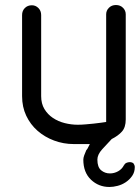

<svg xmlns="http://www.w3.org/2000/svg" viewBox="-20 -575 557 765"><path d="M403 -518Q403 -533 414 -544Q425 -555 442 -555Q459 -555 470 -544Q481 -533 481 -518V-99Q481 -68 466 -51Q451 -34 425 -21Q406 -1 387 20Q368 41 368 61Q368 91 383 103.5Q398 116 418 116Q435 116 450.5 107.5Q466 99 474 83V84Q477 77 483.5 74Q490 71 497 71Q507 71 513 77H512Q517 83 517 91Q517 111 506.5 126Q496 141 481 151Q466 161 448.5 165.5Q431 170 416 170Q373 170 342.5 141Q312 112 312 61Q312 54 315.5 44Q319 34 324 23Q325 23 325 22Q325 21 326 21Q327 20 329 16.5Q331 13 338 -1H274Q233 -1 195.5 -15Q158 -29 129.5 -54Q101 -79 84.5 -114Q68 -149 68 -192V-515Q68 -532 79 -543Q90 -554 107 -554Q122 -554 133 -543Q144 -532 144 -515V-192Q144 -162 157 -140.5Q170 -119 191 -105Q212 -91 238 -84.5Q264 -78 290 -78Q305 -78 321.5 -79.5Q338 -81 353.5 -82.5Q369 -84 382 -86Q395 -88 403 -89Z"/></svg>

Font: VDS Compensated
Style: Light
Weight: 300
Designer: artmaker
Foundry: artmaker
Version: Version 1.000 2012 initial release